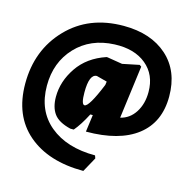

<svg xmlns="http://www.w3.org/2000/svg" viewBox="-124 -781 1114 1127"><g transform="rotate(15 433.0 -217.0)"><path d="M440 -456H446L538 -441L640 -462L651 -454L609 -133Q665 -146 698 -197.5Q731 -249 731 -321Q731 -426 659 -485.5Q587 -545 467 -540Q322 -534 233.5 -440Q145 -346 145 -204Q145 -52 248 33.5Q351 119 524 119L530 136L481 225Q268 225 143.5 118.5Q19 12 19 -183Q19 -387 149.5 -523Q280 -659 491 -659Q657 -659 756 -570.5Q855 -482 855 -327Q855 -170 746.5 -86Q638 -2 436 -2L450 -106H435Q399 -36 364 5H343Q269 -13 241 -52Q213 -91 213 -154Q213 -248 271 -333.5Q329 -419 440 -456ZM368 -223Q368 -149 388 -149Q415 -149 475 -296L478 -317L414 -334Q368 -334 368 -223Z"/></g></svg>

Font: Alegreya Sans Black
Style: Italic
Weight: 900
Italic angle: -7°
Designer: Juan Pablo del Peral
Foundry: Huerta Tipografica
Version: Version 2.007